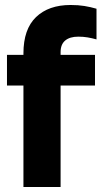

<svg xmlns="http://www.w3.org/2000/svg" viewBox="-20 -750 407 770"><path d="M74 0V-536Q74 -633 124.5 -681.5Q175 -730 263 -730Q294 -730 318.5 -726Q343 -722 367 -715V-592Q349 -597 331.5 -600Q314 -603 294 -603Q260 -603 241.5 -587.5Q223 -572 223 -541V0ZM8 -407V-530H361V-407Z"/></svg>

Font: Radio Canada Big
Style: Regular
Weight: 400
Designer: Étienne Aubert Bonn
Foundry: Coppers and Brasses
Version: Version 1.001